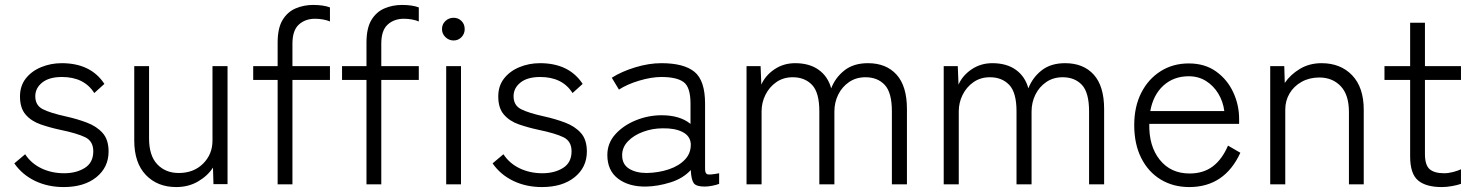

<svg xmlns="http://www.w3.org/2000/svg" viewBox="-20 -747 5978 778"><path d="M238 11Q174 11 122 -14Q70 -39 38 -85L82 -122Q106 -85 147.5 -65Q189 -45 240 -45Q289 -45 323.5 -66.5Q358 -88 358 -134Q358 -175 325 -191Q292 -207 224 -221Q182 -230 144.5 -243Q107 -256 84 -282.5Q61 -309 61 -356Q61 -399 84.5 -429Q108 -459 147 -475Q186 -491 230 -491Q348 -491 403 -407L362 -370Q321 -435 231 -435Q179 -435 151 -412.5Q123 -390 123 -357Q123 -320 153.5 -304.5Q184 -289 248 -275Q293 -265 332.5 -250Q372 -235 396 -208Q420 -181 420 -133Q420 -69 370.5 -29Q321 11 238 11Z M694 11Q618 11 571 -38Q524 -87 524 -178V-479H584V-186Q584 -116 617.5 -81Q651 -46 704 -46Q765 -46 803 -84Q841 -122 841 -177V-479H902V-1H845L843 -68Q822 -35 783 -12Q744 11 694 11Z M1105 0V-423H1006V-479H1105V-574Q1105 -633 1125 -666Q1145 -699 1178 -713Q1211 -727 1249 -727Q1269 -727 1286.5 -724.5Q1304 -722 1317 -717V-660Q1306 -665 1289.5 -668Q1273 -671 1257 -671Q1217 -671 1191 -647.5Q1165 -624 1165 -570V-479H1317V-423H1165V0Z M1465 0V-423H1366V-479H1465V-574Q1465 -633 1485 -666Q1505 -699 1538 -713Q1571 -727 1609 -727Q1629 -727 1646.5 -724.5Q1664 -722 1677 -717V-660Q1666 -665 1649.5 -668Q1633 -671 1617 -671Q1577 -671 1551 -647.5Q1525 -624 1525 -570V-479H1677V-423H1525V0Z M1788 0V-479H1848V0ZM1818 -583Q1799 -583 1785 -596.5Q1771 -610 1771 -629Q1771 -649 1785 -662Q1799 -675 1818 -675Q1837 -675 1850 -662Q1863 -649 1863 -629Q1863 -610 1850 -596.5Q1837 -583 1818 -583Z M2176 11Q2112 11 2060 -14Q2008 -39 1976 -85L2020 -122Q2044 -85 2085.5 -65Q2127 -45 2178 -45Q2227 -45 2261.5 -66.5Q2296 -88 2296 -134Q2296 -175 2263 -191Q2230 -207 2162 -221Q2120 -230 2082.5 -243Q2045 -256 2022 -282.5Q1999 -309 1999 -356Q1999 -399 2022.5 -429Q2046 -459 2085 -475Q2124 -491 2168 -491Q2286 -491 2341 -407L2300 -370Q2259 -435 2169 -435Q2117 -435 2089 -412.5Q2061 -390 2061 -357Q2061 -320 2091.5 -304.5Q2122 -289 2186 -275Q2231 -265 2270.5 -250Q2310 -235 2334 -208Q2358 -181 2358 -133Q2358 -69 2308.5 -29Q2259 11 2176 11Z M2598 9Q2528 10 2484.5 -23Q2441 -56 2441 -119Q2441 -167 2473.5 -203Q2506 -239 2556.5 -259.5Q2607 -280 2661 -280Q2735 -280 2778 -245V-327Q2778 -394 2750 -414.5Q2722 -435 2660 -435Q2620 -435 2571 -420.5Q2522 -406 2488 -384L2459 -432Q2498 -457 2553.5 -474Q2609 -491 2660 -491Q2751 -491 2794 -456Q2837 -421 2837 -327V-62Q2837 -43 2847.5 -40.5Q2858 -38 2894 -45V-2Q2884 2 2867 5.5Q2850 9 2835 9Q2801 9 2791 -5Q2781 -19 2779 -58Q2748 -24 2697 -8Q2646 8 2598 9ZM2601 -46Q2649 -47 2690.5 -61Q2732 -75 2756.5 -101.5Q2781 -128 2779 -166Q2776 -197 2745 -212.5Q2714 -228 2665 -227Q2624 -227 2586 -213Q2548 -199 2524.5 -174.5Q2501 -150 2501 -118Q2501 -81 2529 -63.5Q2557 -46 2601 -46Z M3005 0V-479H3062L3065 -404Q3081 -441 3118 -466Q3155 -491 3202 -491Q3260 -491 3297.5 -464Q3335 -437 3348 -389Q3365 -433 3402 -462Q3439 -491 3497 -491Q3571 -491 3613 -444.5Q3655 -398 3655 -305V0H3594V-296Q3594 -372 3565 -403Q3536 -434 3487 -434Q3449 -434 3420.5 -414.5Q3392 -395 3376.5 -363.5Q3361 -332 3361 -295V0H3300V-296Q3300 -372 3270.5 -403Q3241 -434 3192 -434Q3154 -434 3125.5 -414Q3097 -394 3081.5 -362.5Q3066 -331 3066 -296V0Z M3804 0V-479H3861L3864 -404Q3880 -441 3917 -466Q3954 -491 4001 -491Q4059 -491 4096.5 -464Q4134 -437 4147 -389Q4164 -433 4201 -462Q4238 -491 4296 -491Q4370 -491 4412 -444.5Q4454 -398 4454 -305V0H4393V-296Q4393 -372 4364 -403Q4335 -434 4286 -434Q4248 -434 4219.5 -414.5Q4191 -395 4175.5 -363.5Q4160 -332 4160 -295V0H4099V-296Q4099 -372 4069.5 -403Q4040 -434 3991 -434Q3953 -434 3924.5 -414Q3896 -394 3880.5 -362.5Q3865 -331 3865 -296V0Z M4799 11Q4734 11 4683.5 -19.5Q4633 -50 4604.5 -106.5Q4576 -163 4576 -240Q4576 -315 4604.5 -371Q4633 -427 4683 -458.5Q4733 -490 4797 -490Q4862 -490 4907.5 -457.5Q4953 -425 4977 -373.5Q5001 -322 5001 -265V-245H4637Q4635 -155 4679.5 -99.5Q4724 -44 4800 -44Q4856 -44 4894 -72.5Q4932 -101 4956 -157L5006 -128Q4942 11 4799 11ZM4641 -297H4941Q4936 -336 4916.5 -368Q4897 -400 4866.5 -419Q4836 -438 4797 -438Q4736 -438 4694.5 -400.5Q4653 -363 4641 -297Z M5127 0V-479H5184L5186 -411Q5209 -445 5247.5 -468Q5286 -491 5335 -491Q5412 -491 5459 -442Q5506 -393 5506 -302V0H5446V-293Q5446 -363 5412.5 -398Q5379 -433 5326 -433Q5286 -433 5254.5 -415.5Q5223 -398 5205.5 -368.5Q5188 -339 5188 -303V0Z M5822 11Q5758 11 5726 -16Q5694 -43 5694 -113V-423H5590V-479H5694V-655H5754V-479H5900V-423H5754V-123Q5754 -78 5773 -61.5Q5792 -45 5832 -45Q5849 -45 5868 -50Q5887 -55 5900 -61V-2Q5886 3 5864 7Q5842 11 5822 11Z"/></svg>

Font: Zen Kaku Gothic Antique
Style: Regular
Weight: 400
Designer: Yoshimichi Ohira
Foundry: Positype
Version: Version 1.001